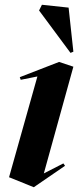

<svg xmlns="http://www.w3.org/2000/svg" viewBox="-20 -768 350 806"><path d="M122 18 132 11 253 -72 246 -82 164 -40 288 -488 228 -508 63 -444 67 -433 137 -447 18 -24ZM276 -546 288 -551 268 -736 156 -748 144 -724Z"/></svg>

Font: Mazius Display Extra Italic
Style: Bold
Weight: 700
Italic angle: -17°
Designer: Alberto Casagrande & Collletttivo
Foundry: Collletttivo
Version: Version 2.000;Glyphs 3.2 (3217)